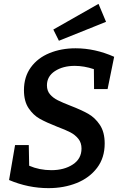

<svg xmlns="http://www.w3.org/2000/svg" viewBox="-20 -963 625 994"><path d="M223 -521Q223 -493 239 -474.5Q255 -456 279 -444Q303 -432 344 -416Q401 -394 436.5 -374Q472 -354 497 -316.5Q522 -279 522 -220Q522 -146 482.5 -94Q443 -42 377 -15.5Q311 11 231 11Q126 11 27 -31L58 -212H129L131 -105Q184 -82 246 -82Q312 -82 357 -111.5Q402 -141 402 -194Q402 -224 385.5 -244.5Q369 -265 344 -278Q319 -291 276 -307Q220 -329 186 -348Q152 -367 128 -403Q104 -439 104 -496Q104 -565 139.5 -614Q175 -663 236 -688Q297 -713 371 -713Q472 -713 571 -669L537 -502H467L466 -605Q415 -622 367 -622Q306 -622 264.5 -595Q223 -568 223 -521ZM529 -850 285 -752 256 -810 490 -943Z"/></svg>

Font: Bitter Pro SemiBold
Style: Italic
Weight: 600
Italic angle: -9°
Designer: Sol Matas, and Bitter project Authors
Foundry: Sol Matas
Version: Version 1.010